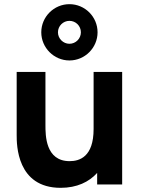

<svg xmlns="http://www.w3.org/2000/svg" viewBox="-20 -885 676 921"><path d="M313 -595C387.5 -595 448 -656 448 -730C448 -804.5 387.5 -865 313 -865C239 -865 178 -804.5 178 -730C178 -656 239 -595 313 -595ZM313 -675C283 -675 258 -700 258 -730C258 -760.5 283 -785 313 -785C343.5 -785 368 -760.5 368 -730C368 -700 343.5 -675 313 -675ZM271 16C348.5 16 407 -12 446 -55.5V0H566V-540H429V-266C429 -132 361 -112 314 -112C198 -112 198 -236 198 -285V-540H60V-237C60 -192 60 16 271 16Z"/></svg>

Font: Manrope ExtraBold
Style: Regular
Weight: 800
Designer: Mikhail Sharanda
Foundry: Mikhail Sharanda
Version: Version 4.505